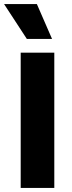

<svg xmlns="http://www.w3.org/2000/svg" viewBox="-34 -917 352 937"><path d="M67 0V-660H231V0ZM97 -727 -14 -897H146L220 -727Z"/></svg>

Font: Bricolage Grotesque 48pt Condensed ExtraBold ExtraBold
Style: Regular
Weight: 800
Version: Version 1.000;gftools[0.9.30]